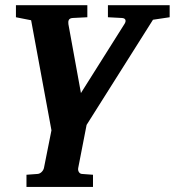

<svg xmlns="http://www.w3.org/2000/svg" viewBox="-20 -508 680 747"><path d="M575.2 -431.2 316.9 -22 284.2 146Q282.7 155.3 287.4 162.1Q292 168.9 300.8 168.9L341.8 171.9V219.2H83V171.9L124 168.9Q133.3 168.9 140.9 162.1Q148.4 155.3 150.9 146L180.2 -1L101.1 -429.2L42 -440.9V-487.8H319.8V-440.9L262.2 -438Q251 -437 247.8 -430.4Q244.6 -423.8 246.1 -414.1L294.9 -146L463.9 -414.1Q470.2 -423.8 468 -430.4Q465.8 -437 455.1 -438L399.9 -440.9V-487.8H640.1V-440.9Z"/></svg>

Font: Charis SIL
Style: Bold Italic
Weight: 700
Italic angle: -11°
Foundry: SIL International
Version: Version 4.112